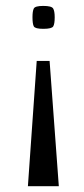

<svg xmlns="http://www.w3.org/2000/svg" viewBox="-20 -498 290 662"><path d="M129.2 -477.6Q157.7 -477.6 163.2 -468.8Q168.6 -460 168.6 -438.5Q168.6 -415.3 163.5 -407Q158.4 -398.6 129.2 -398.6Q101.3 -398.6 96.6 -407Q92 -415.3 92 -438.5Q92 -460 96.6 -468.8Q101.3 -477.6 129.2 -477.6ZM106.6 -288H151L182.8 144H76.2Z"/></svg>

Font: Smooch Sans Thin
Style: Regular
Weight: 100
Designer: Robert E. Leuschke
Foundry: Robert E. Leuschke
Version: Version 1.010